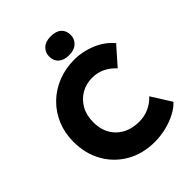

<svg xmlns="http://www.w3.org/2000/svg" viewBox="-256 -1059 1206 1206"><g transform="rotate(-45 346.5 -456.0)"><path d="M405 10Q299 10 217.5 -36.5Q136 -83 89.5 -164.5Q43 -246 43 -352Q43 -430 70.5 -496Q98 -562 148 -611Q198 -660 265.5 -687Q333 -714 412 -714Q486 -714 556 -684.5Q626 -655 671 -601L566 -482Q535 -516 496.5 -535Q458 -554 411 -554Q357 -554 313.5 -529Q270 -504 244 -458.5Q218 -413 218 -351Q218 -259 275 -204Q332 -149 426 -149Q473 -149 513.5 -168Q554 -187 582 -218L665 -86Q641 -59 599.5 -37Q558 -15 507.5 -2.5Q457 10 405 10ZM410 -756Q364 -756 339 -778Q314 -800 314 -839Q314 -874 339 -898Q364 -922 410 -922Q457 -922 481.5 -900Q506 -878 506 -839Q506 -804 480.5 -780Q455 -756 410 -756Z"/></g></svg>

Font: Readex Pro
Style: Bold
Weight: 700
Designer: Bonnie Shaver-Troup, Thomas Jockin
Foundry: Lexend
Version: Version 1.203; ttfautohint (v1.8.3)